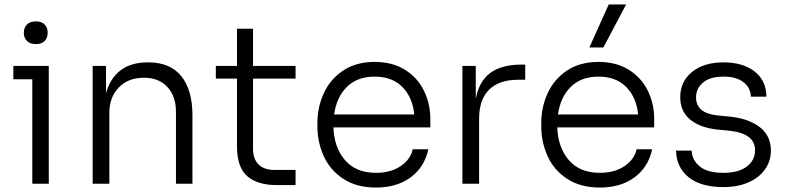

<svg xmlns="http://www.w3.org/2000/svg" viewBox="-20 -825 3533 862"><path d="M125 -469H40V-529H199V0H125ZM87 -678Q87 -701 101 -715Q115 -729 141 -729Q167 -729 180.5 -715Q194 -701 194 -678Q194 -655 180.5 -641Q167 -627 141 -627Q115 -627 101 -641Q87 -655 87 -678Z M396 -529H456V-406Q474 -473 521 -509Q568 -545 643 -545H646Q744 -545 794 -483Q844 -421 844 -307V0H770V-323Q770 -393 731.5 -434.5Q693 -476 626 -476Q556 -476 513.5 -432.5Q471 -389 471 -318V0H396Z M1044 -168V-472H949V-529H1044V-696H1116V-529H1307V-472H1116V-157Q1116 -111 1141 -86.5Q1166 -62 1212 -62H1307V6H1223Q1136 6 1090 -34Q1044 -74 1044 -168Z M1405 -259V-273Q1405 -344 1434 -407Q1463 -470 1521 -508.5Q1579 -547 1662 -547Q1742 -547 1798.5 -511.5Q1855 -476 1883.5 -417.5Q1912 -359 1912 -292V-253H1477Q1480 -163 1529 -106Q1578 -49 1668 -49Q1734 -49 1778.5 -79Q1823 -109 1833 -155H1903Q1886 -75 1824 -29Q1762 17 1668 17Q1581 17 1521.5 -22Q1462 -61 1433.5 -124Q1405 -187 1405 -259ZM1840 -311Q1832 -389 1786 -435Q1740 -481 1662 -481Q1584 -481 1537.5 -435Q1491 -389 1480 -311Z M2056 -529H2116V-381Q2130 -459 2180.5 -497Q2231 -535 2321 -535H2338V-467H2307Q2221 -467 2176 -422.5Q2131 -378 2131 -292V0H2056Z M2410 -259V-273Q2410 -344 2439 -407Q2468 -470 2526 -508.5Q2584 -547 2667 -547Q2747 -547 2803.5 -511.5Q2860 -476 2888.5 -417.5Q2917 -359 2917 -292V-253H2482Q2485 -163 2534 -106Q2583 -49 2673 -49Q2739 -49 2783.5 -79Q2828 -109 2838 -155H2908Q2891 -75 2829 -29Q2767 17 2673 17Q2586 17 2526.5 -22Q2467 -61 2438.5 -124Q2410 -187 2410 -259ZM2845 -311Q2837 -389 2791 -435Q2745 -481 2667 -481Q2589 -481 2542.5 -435Q2496 -389 2485 -311ZM2713 -805H2791L2689 -612H2626Z M3015 -149H3085Q3087 -106 3122 -77.5Q3157 -49 3228 -49Q3296 -49 3333 -77.5Q3370 -106 3370 -150Q3370 -226 3255 -238L3195 -244Q3120 -253 3077 -289.5Q3034 -326 3034 -389Q3034 -459 3087 -502Q3140 -545 3228 -545Q3315 -545 3367.5 -504.5Q3420 -464 3421 -391H3351Q3350 -431 3318 -456Q3286 -481 3228 -481Q3168 -481 3136.5 -454.5Q3105 -428 3105 -388Q3105 -317 3200 -307L3260 -301Q3343 -292 3392 -253.5Q3441 -215 3441 -149Q3441 -102 3414.5 -64.5Q3388 -27 3339.5 -6Q3291 15 3228 15Q3127 15 3072 -29Q3017 -73 3015 -149Z"/></svg>

Font: Sora-SIA Light
Style: Regular
Weight: 300
Designer: Jonathan Barnbrook, Julián Moncada
Foundry: Barnbrook Fonts
Version: Version 2.000